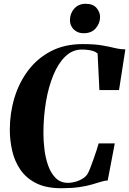

<svg xmlns="http://www.w3.org/2000/svg" viewBox="-20 -986 684 1017"><path d="M304.5 11Q224.5 11 171.8 -15.5Q119 -42 88.2 -86.8Q57.5 -131.5 44.8 -186.8Q32 -242 32 -299Q32 -386.5 56.5 -467.8Q81 -549 129.5 -613.2Q178 -677.5 250.2 -715Q322.5 -752.5 418 -752.5Q480 -752.5 519.2 -745.8Q558.5 -739 586.8 -732Q615 -725 644 -724.5L610.5 -509H506.5L497 -702.5Q488.5 -710.5 475.5 -715Q462.5 -719.5 446.5 -721.5Q430.5 -723.5 412.5 -723.5Q364 -723.5 326.2 -687.2Q288.5 -651 262.5 -588Q236.5 -525 223.2 -445.5Q210 -366 210 -279Q210 -239.5 215.5 -194.2Q221 -149 235.2 -108.8Q249.5 -68.5 275 -43Q300.5 -17.5 340 -17.5Q360.5 -17.5 382.2 -24Q404 -30.5 421.8 -42.5Q439.5 -54.5 447 -71Q451.5 -79 459.2 -99Q467 -119 475.5 -143.2Q484 -167.5 491.5 -190Q499 -212.5 502.5 -226.5H588L550.5 -30Q534.5 -29.5 514.5 -23.2Q494.5 -17 466.8 -8.8Q439 -0.5 399.5 5.2Q360 11 304.5 11ZM423.5 -810Q400.5 -810 384.2 -819.8Q368 -829.5 359.2 -845.2Q350.5 -861 350.5 -879Q350.5 -914.5 373.2 -940.2Q396 -966 433.5 -966Q472.5 -966 491.2 -944Q510 -922 510 -896Q510 -863 487.5 -836.5Q465 -810 423.5 -810Z"/></svg>

Font: Merriweather 144pt ExtraBold
Style: Italic
Weight: 800
Italic angle: -7.8°
Version: Version 2.101